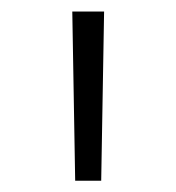

<svg xmlns="http://www.w3.org/2000/svg" viewBox="-20 -780 305 332"><path d="M110 -467.5 105 -760H160L155 -467.5Z"/></svg>

Font: Now Light
Style: Regular
Weight: 300
Designer: Alfredo Marco Pradil
Foundry: Alfredo Marco Pradil
Version: Version 1.002;PS 001.002;hotconv 1.0.88;makeotf.lib2.5.64775